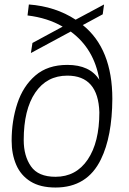

<svg xmlns="http://www.w3.org/2000/svg" viewBox="-20 -829 578 858"><path d="M228 -39Q320 -39 372 -116Q424 -193 424 -327Q419 -491 281 -491Q189 -491 137.5 -415Q86 -339 86 -203Q86 -132 118.5 -85.5Q151 -39 228 -39ZM228 9Q160 9 116.5 -18Q73 -45 52.5 -92.5Q32 -140 32 -200Q32 -289 57.5 -366.5Q83 -444 138 -491.5Q193 -539 281 -539Q382 -539 424 -472Q401 -611 296 -688L118 -592L125 -637L260 -710Q193 -749 103 -760L109 -809Q228 -800 318 -741L445 -809L439 -765L350 -717Q482 -611 482 -387Q481 -219 431 -117Q370 9 228 9Z"/></svg>

Font: Tanohe Sans Light
Style: Italic
Weight: 300
Designer: Village Type and Design LLC & Cristiano Sobral
Foundry: Cooper Hewitt Smithsonian Design Museum
Version: Version 1.00;September 29, 2021;FontCreator 13.0.0.2655 64-b